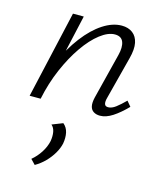

<svg xmlns="http://www.w3.org/2000/svg" viewBox="-108 -497 736 876"><g transform="rotate(15 259.5 -59.5)"><path d="M368 5Q350 5 337.5 -3Q325 -11 321.5 -27Q318 -43 324 -69L378 -284Q388 -323 379 -347Q370 -371 339 -371Q307 -371 269.5 -342Q232 -313 196.5 -262Q161 -211 132 -144Q103 -77 87 0H48Q71 -95 106 -172Q141 -249 183 -304Q225 -359 270.5 -388.5Q316 -418 359 -418Q390 -418 410.5 -402.5Q431 -387 437 -357.5Q443 -328 431 -283L379 -82Q374 -64 377 -53Q380 -42 394 -42Q411 -42 429.5 -56Q448 -70 472 -94L492 -70Q458 -35 427 -15Q396 5 368 5ZM35 0 129 -413H180L87 0ZM139 299 117 276Q141 256 158 229.5Q175 203 181 175Q185 151 181.5 131.5Q178 112 165 101L216 81Q234 96 239 119.5Q244 143 239 171Q234 194 220 218Q206 242 185.5 263Q165 284 139 299Z"/></g></svg>

Font: Ysabeau Infant Light
Style: Italic
Weight: 300
Italic angle: -12°
Designer: Christian Thalmann (Catharsis Fonts)
Version: Version 2.001;gftools[0.9.30]; featfreeze: ss01,ss02,lnum